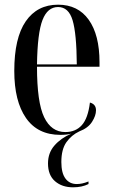

<svg xmlns="http://www.w3.org/2000/svg" viewBox="-20 -566 481 820"><path d="M292 234Q245 234 215 208Q185 182 185 132Q185 87 212.5 55.5Q240 24 284 5Q265 10 238 10Q141 10 91 -62Q41 -134 41 -263Q41 -404 90 -475Q139 -546 228 -546Q313 -546 359 -481.5Q405 -417 405 -300V-281H138Q138 -129 168.5 -65.5Q199 -2 259 -2Q303 -2 329.5 -31.5Q356 -61 364 -128Q390 -121 390 -95Q390 -72 373 -45.5Q356 -19 319 -5Q285 11 263.5 41.5Q242 72 242 126Q242 173 259.5 196.5Q277 220 308 220Q319 220 331 217.5Q343 215 358 209V220Q330 234 292 234ZM308 -291Q307 -423 290 -479.5Q273 -536 228 -536Q183 -536 161.5 -480.5Q140 -425 138 -291Z"/></svg>

Font: Noto Serif Display ExtraCondensed Medium
Style: Regular
Weight: 500
Width: 2
Designer: Monotype Design Team
Foundry: Monotype Imaging Inc.
Version: Version 2.009